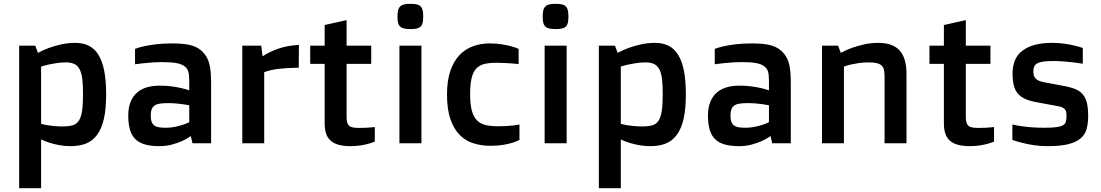

<svg xmlns="http://www.w3.org/2000/svg" viewBox="-20 -756 5810 1013"><path d="M196.8 236.8H81.1V-515.1H166L180.2 -477.1Q207 -491.7 238.8 -503.4Q266.1 -513.2 301.5 -521.5Q336.9 -529.8 377.9 -529.8Q418.9 -529.8 449.2 -514.4Q479.5 -499 499.8 -466.1Q520 -433.1 530 -381.6Q540 -330.1 540 -257.8Q540 -181.2 528.1 -128.9Q516.1 -76.7 492.4 -44.7Q468.8 -12.7 434.1 1.2Q399.4 15.1 354 15.1Q321.3 15.1 292.7 9.8Q264.2 4.4 242.7 -2.4Q217.8 -10.3 196.8 -20ZM196.8 -103Q210.9 -98.6 228.5 -95.7Q243.7 -93.3 264.4 -91.1Q285.2 -88.9 311 -88.9Q342.8 -88.9 363.5 -95Q384.3 -101.1 396.2 -119.6Q408.2 -138.2 413.1 -172.1Q418 -206.1 418 -261.2Q418 -306.6 414.3 -338.1Q410.6 -369.6 400.6 -389.4Q390.6 -409.2 372.8 -418Q355 -426.8 327.1 -426.8Q301.8 -426.8 278.3 -423.1Q254.9 -419.4 236.8 -415.5Q215.3 -410.6 196.8 -404.8Z M656.7 -146Q656.7 -189.9 669.7 -220.2Q682.6 -250.5 704.8 -269Q727.1 -287.6 757.1 -295.9Q787.1 -304.2 821.8 -304.2Q856.9 -304.2 885.5 -300.3Q914.1 -296.4 935.1 -291.5Q959 -286.1 978.5 -279.3V-327.1Q978.5 -345.2 977.3 -357.7Q976.1 -370.1 973.1 -379.4Q970.2 -388.7 965.1 -395Q960 -401.4 952.6 -407.2Q937 -418.5 909.7 -423.3Q882.3 -428.2 838.4 -428.2Q810.5 -428.2 784.4 -426.5Q758.3 -424.8 737.8 -422.4Q713.9 -419.9 692.4 -417V-498Q711.9 -505.9 740.7 -512.2Q765.1 -517.6 801.8 -522.2Q838.4 -526.9 888.7 -526.9Q922.4 -526.9 948.5 -524.2Q974.6 -521.5 994.6 -515.1Q1014.6 -508.8 1030 -498.5Q1045.4 -488.3 1057.6 -473.1Q1067.9 -460.4 1074.7 -446.3Q1081.5 -432.1 1085.9 -413.1Q1090.3 -394 1092 -369.4Q1093.8 -344.7 1093.8 -312V0H995.6L986.8 -38.1Q965.3 -22.9 939.5 -11.2Q917 -1.5 887 6.8Q856.9 15.1 820.8 15.1Q776.9 15.1 745.6 6.3Q714.4 -2.4 694.6 -21.5Q674.8 -40.5 665.8 -71.3Q656.7 -102.1 656.7 -146ZM775.4 -146Q775.4 -124.5 780.8 -111.8Q786.1 -99.1 796.4 -92.5Q806.6 -85.9 821.5 -84Q836.4 -82 855.5 -82Q880.4 -82 902.6 -86.7Q924.8 -91.3 941.9 -96.7Q961.4 -103 978.5 -111.3V-200.7Q962.9 -203.6 944.8 -206.1Q929.2 -208.5 909.4 -210.2Q889.6 -211.9 867.7 -211.9Q843.3 -211.9 825.9 -209.7Q808.6 -207.5 797.4 -200.4Q786.1 -193.4 780.8 -180.4Q775.4 -167.5 775.4 -146Z M1258.3 -515.1H1358.4L1365.2 -459Q1403.3 -483.9 1450.7 -500Q1498 -516.1 1557.1 -519L1556.2 -398.9Q1495.1 -397.9 1450.4 -392.8Q1405.8 -387.7 1374 -375V0H1258.3Z M1692.9 -418.9H1616.7V-515.1H1692.9V-624L1808.6 -649.9V-515.1H1938.5V-418.9H1808.6V-142.1Q1808.6 -124 1811.3 -112.3Q1814 -100.6 1821 -93.5Q1828.1 -86.4 1841.1 -83.7Q1854 -81.1 1874.5 -81.1Q1893.6 -81.1 1908.9 -81.8Q1924.3 -82.5 1935.1 -83.5Q1947.8 -84.5 1957.5 -85.9V-8.8Q1940.4 -2 1920.9 3.4Q1903.8 7.8 1880.9 11.5Q1857.9 15.1 1830.6 15.1Q1792.5 15.1 1766.4 7.8Q1740.2 0.5 1723.9 -14.4Q1707.5 -29.3 1700.2 -52Q1692.9 -74.7 1692.9 -105Z M2145.5 -602.5Q2125.5 -602.5 2112.5 -605.5Q2099.6 -608.4 2091.6 -615.7Q2083.5 -623 2080.3 -635.7Q2077.1 -648.4 2077.1 -668.5Q2077.1 -688.5 2080.3 -701.4Q2083.5 -714.4 2091.6 -722.2Q2099.6 -730 2112.5 -732.9Q2125.5 -735.8 2145.5 -735.8Q2165.5 -735.8 2178.5 -732.9Q2191.4 -730 2199.2 -722.2Q2207 -714.4 2210 -701.4Q2212.9 -688.5 2212.9 -668.5Q2212.9 -648.4 2210 -635.7Q2207 -623 2199.2 -615.7Q2191.4 -608.4 2178.5 -605.5Q2165.5 -602.5 2145.5 -602.5ZM2087.4 -515.1H2203.6V0H2087.4Z M2338.4 -257.8Q2338.4 -331.1 2356.2 -382.3Q2374 -433.6 2404.5 -465.6Q2435.1 -497.6 2476.1 -512.2Q2517.1 -526.9 2563.5 -526.9Q2599.1 -526.9 2627.4 -522.2Q2655.8 -517.6 2675.8 -512.2Q2699.2 -505.9 2716.3 -498V-418Q2699.7 -419.4 2680.2 -421.4Q2663.6 -422.4 2642.6 -423.6Q2621.6 -424.8 2598.6 -424.8Q2562 -424.8 2535.6 -418.5Q2509.3 -412.1 2492.7 -394.3Q2476.1 -376.5 2468.3 -344Q2460.4 -311.5 2460.4 -258.8Q2460.4 -205.1 2469.5 -171.9Q2478.5 -138.7 2497.1 -120.4Q2515.6 -102.1 2543.5 -95.9Q2571.3 -89.8 2609.4 -89.8Q2633.3 -89.8 2653.6 -91.1Q2673.8 -92.3 2689 -94.2Q2706.5 -96.2 2720.7 -99.1V-18.1Q2705.1 -9.3 2682.6 -2.4Q2663.6 3.4 2634.8 8.3Q2606 13.2 2567.4 13.2Q2520 13.2 2478.3 0.2Q2436.5 -12.7 2405.5 -43.9Q2374.5 -75.2 2356.4 -127.2Q2338.4 -179.2 2338.4 -257.8Z M2911.6 -602.5Q2891.6 -602.5 2878.7 -605.5Q2865.7 -608.4 2857.7 -615.7Q2849.6 -623 2846.4 -635.7Q2843.3 -648.4 2843.3 -668.5Q2843.3 -688.5 2846.4 -701.4Q2849.6 -714.4 2857.7 -722.2Q2865.7 -730 2878.7 -732.9Q2891.6 -735.8 2911.6 -735.8Q2931.6 -735.8 2944.6 -732.9Q2957.5 -730 2965.3 -722.2Q2973.1 -714.4 2976.1 -701.4Q2979 -688.5 2979 -668.5Q2979 -648.4 2976.1 -635.7Q2973.1 -623 2965.3 -615.7Q2957.5 -608.4 2944.6 -605.5Q2931.6 -602.5 2911.6 -602.5ZM2853.5 -515.1H2969.7V0H2853.5Z M3255.4 236.8H3139.6V-515.1H3224.6L3238.8 -477.1Q3265.6 -491.7 3297.4 -503.4Q3324.7 -513.2 3360.1 -521.5Q3395.5 -529.8 3436.5 -529.8Q3477.5 -529.8 3507.8 -514.4Q3538.1 -499 3558.3 -466.1Q3578.6 -433.1 3588.6 -381.6Q3598.6 -330.1 3598.6 -257.8Q3598.6 -181.2 3586.7 -128.9Q3574.7 -76.7 3551 -44.7Q3527.3 -12.7 3492.7 1.2Q3458 15.1 3412.6 15.1Q3379.9 15.1 3351.3 9.8Q3322.8 4.4 3301.3 -2.4Q3276.4 -10.3 3255.4 -20ZM3255.4 -103Q3269.5 -98.6 3287.1 -95.7Q3302.2 -93.3 3323 -91.1Q3343.8 -88.9 3369.6 -88.9Q3401.4 -88.9 3422.1 -95Q3442.9 -101.1 3454.8 -119.6Q3466.8 -138.2 3471.7 -172.1Q3476.6 -206.1 3476.6 -261.2Q3476.6 -306.6 3472.9 -338.1Q3469.2 -369.6 3459.2 -389.4Q3449.2 -409.2 3431.4 -418Q3413.6 -426.8 3385.7 -426.8Q3360.4 -426.8 3336.9 -423.1Q3313.5 -419.4 3295.4 -415.5Q3273.9 -410.6 3255.4 -404.8Z M3715.3 -146Q3715.3 -189.9 3728.3 -220.2Q3741.2 -250.5 3763.4 -269Q3785.6 -287.6 3815.7 -295.9Q3845.7 -304.2 3880.4 -304.2Q3915.5 -304.2 3944.1 -300.3Q3972.7 -296.4 3993.7 -291.5Q4017.6 -286.1 4037.1 -279.3V-327.1Q4037.1 -345.2 4035.9 -357.7Q4034.7 -370.1 4031.7 -379.4Q4028.8 -388.7 4023.7 -395Q4018.6 -401.4 4011.2 -407.2Q3995.6 -418.5 3968.3 -423.3Q3940.9 -428.2 3897 -428.2Q3869.1 -428.2 3843 -426.5Q3816.9 -424.8 3796.4 -422.4Q3772.5 -419.9 3751 -417V-498Q3770.5 -505.9 3799.3 -512.2Q3823.7 -517.6 3860.4 -522.2Q3897 -526.9 3947.3 -526.9Q3981 -526.9 4007.1 -524.2Q4033.2 -521.5 4053.2 -515.1Q4073.2 -508.8 4088.6 -498.5Q4104 -488.3 4116.2 -473.1Q4126.5 -460.4 4133.3 -446.3Q4140.1 -432.1 4144.5 -413.1Q4148.9 -394 4150.6 -369.4Q4152.3 -344.7 4152.3 -312V0H4054.2L4045.4 -38.1Q4023.9 -22.9 3998 -11.2Q3975.6 -1.5 3945.6 6.8Q3915.5 15.1 3879.4 15.1Q3835.4 15.1 3804.2 6.3Q3772.9 -2.4 3753.2 -21.5Q3733.4 -40.5 3724.4 -71.3Q3715.3 -102.1 3715.3 -146ZM3834 -146Q3834 -124.5 3839.4 -111.8Q3844.7 -99.1 3855 -92.5Q3865.2 -85.9 3880.1 -84Q3895 -82 3914.1 -82Q3939 -82 3961.2 -86.7Q3983.4 -91.3 4000.5 -96.7Q4020 -103 4037.1 -111.3V-200.7Q4021.5 -203.6 4003.4 -206.1Q3987.8 -208.5 3968 -210.2Q3948.2 -211.9 3926.3 -211.9Q3901.9 -211.9 3884.5 -209.7Q3867.2 -207.5 3856 -200.4Q3844.7 -193.4 3839.4 -180.4Q3834 -167.5 3834 -146Z M4316.9 -515.1H4401.9L4416 -477.1Q4442.9 -491.7 4474.6 -503.4Q4502 -513.2 4537.6 -521.5Q4573.2 -529.8 4613.8 -529.8Q4689.9 -529.8 4726.3 -490Q4762.7 -450.2 4762.7 -365.2V0H4647V-351.1Q4647 -371.1 4644.3 -385.5Q4641.6 -399.9 4632.8 -408.9Q4624 -418 4607.4 -422.4Q4590.8 -426.8 4563 -426.8Q4533.7 -426.8 4509.8 -423.1Q4485.8 -419.4 4468.8 -415.5Q4448.7 -410.6 4432.6 -404.8V0H4316.9Z M4960 -418.9H4883.8V-515.1H4960V-624L5075.7 -649.9V-515.1H5205.6V-418.9H5075.7V-142.1Q5075.7 -124 5078.4 -112.3Q5081.1 -100.6 5088.1 -93.5Q5095.2 -86.4 5108.2 -83.7Q5121.1 -81.1 5141.6 -81.1Q5160.6 -81.1 5176 -81.8Q5191.4 -82.5 5202.1 -83.5Q5214.8 -84.5 5224.6 -85.9V-8.8Q5207.5 -2 5188 3.4Q5170.9 7.8 5147.9 11.5Q5125 15.1 5097.7 15.1Q5059.6 15.1 5033.4 7.8Q5007.3 0.5 4991 -14.4Q4974.6 -29.3 4967.3 -52Q4960 -74.7 4960 -105Z M5321.3 -99.1Q5342.8 -94.2 5369.1 -90.3Q5391.6 -86.9 5422.1 -84.5Q5452.6 -82 5489.3 -82Q5529.3 -82 5552.7 -85Q5576.2 -87.9 5588.1 -95Q5600.1 -102.1 5603.5 -114.3Q5606.9 -126.5 5606.9 -145Q5606.9 -154.8 5605.7 -162.8Q5604.5 -170.9 5599.9 -177.5Q5595.2 -184.1 5586.2 -188.7Q5577.1 -193.4 5562 -195.8L5454.1 -215.8Q5417 -222.2 5391.6 -232.9Q5366.2 -243.7 5350.8 -261.5Q5335.4 -279.3 5328.9 -305.4Q5322.3 -331.5 5322.3 -369.1Q5322.3 -450.2 5376.2 -490Q5430.2 -529.8 5530.3 -529.8Q5565.4 -529.8 5595 -525.6Q5624.5 -521.5 5646.5 -516.1Q5671.9 -510.3 5692.9 -502.9V-419.9Q5669.4 -423.8 5644 -426.8Q5622.1 -429.2 5595 -431.6Q5567.9 -434.1 5540 -434.1Q5508.3 -434.1 5487.3 -431.4Q5466.3 -428.7 5454.1 -422.4Q5441.9 -416 5437 -406Q5432.1 -396 5432.1 -380.9Q5432.1 -369.1 5434.1 -359.9Q5436 -350.6 5442.4 -343.3Q5448.7 -335.9 5460 -330.6Q5471.2 -325.2 5490.2 -321.8L5602.1 -300.8Q5634.8 -294.4 5657.5 -284.2Q5680.2 -273.9 5694.3 -256.3Q5708.5 -238.8 5714.8 -211.7Q5721.2 -184.6 5721.2 -145Q5721.2 -107.4 5713.6 -77.6Q5706.1 -47.9 5683.1 -27.3Q5660.2 -6.8 5618.2 4.2Q5576.2 15.1 5507.3 15.1Q5469.2 15.1 5435.5 10Q5401.9 4.9 5376.5 -1.5Q5346.7 -8.8 5321.3 -18.1Z"/></svg>

Font: Doppio One
Style: Regular
Weight: 400
Designer: Szymon Celej
Foundry: Szymon Celej
Version: Version 1.002